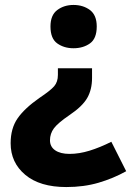

<svg xmlns="http://www.w3.org/2000/svg" viewBox="-20 -666 530 776"><path d="M352 -351Q352 -304 332.5 -270Q313 -236 261 -201Q214 -169 198 -147.5Q182 -126 182 -99Q182 -73 203 -58.5Q224 -44 261 -44Q300 -44 342 -57Q384 -70 430 -93L490 26Q438 55 378.5 72.5Q319 90 248 90Q141 90 82 40.5Q23 -9 23 -87Q23 -147 51 -187.5Q79 -228 139 -270Q184 -300 199 -317.5Q214 -335 214 -363V-390H352ZM371 -559Q371 -510 343.5 -490.5Q316 -471 277 -471Q239 -471 211.5 -490.5Q184 -510 184 -559Q184 -605 211.5 -625.5Q239 -646 277 -646Q316 -646 343.5 -625.5Q371 -605 371 -559Z"/></svg>

Font: Noto Sans Kannada UI ExtraBold
Style: Regular
Weight: 800
Designer: Jelle Bosma - Monotype Design Team
Foundry: Monotype Imaging Inc.
Version: Version 2.005; ttfautohint (v1.8.4.7-5d5b)